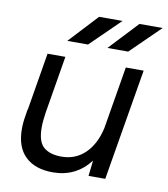

<svg xmlns="http://www.w3.org/2000/svg" viewBox="-81 -768 741 848"><g transform="rotate(10 290.0 -344.0)"><path d="M379 -70Q316 12 212 12Q133 12 89 -30Q45 -72 45 -154Q45 -183 51 -216L55 -242H56L99 -500H179L136 -242Q130 -203 130 -175Q130 -111 158 -87Q186 -63 238 -63Q300 -63 343 -104Q386 -145 403 -219L450 -500H530L446 0H371ZM476 -700H580L448 -571H355ZM295 -700H400L268 -571H175Z"/></g></svg>

Font: Oak Sans
Style: Italic
Weight: 400
Italic angle: -9.49998°
Foundry: Erik Kennedy, Walven
Version: Version 1.000